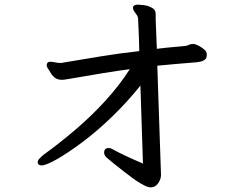

<svg xmlns="http://www.w3.org/2000/svg" viewBox="-20 -755 1040 830"><path d="M160 -40Q150 -40 145 -46Q143 -49 143 -54Q143 -63 153 -72Q166 -85 171 -88Q235 -134 305 -193.5Q375 -253 436.5 -320.5Q498 -388 541 -456Q443 -443 279 -414Q265 -412 260 -411Q255 -410 245 -410Q235 -410 225 -414.5Q215 -419 204 -432L191 -453Q182 -465 182 -473Q182 -481 188 -486Q191 -488 198.5 -488Q206 -488 217.5 -485.5Q229 -483 241 -483H246Q248 -483 251 -484Q340 -499 419.5 -512Q499 -525 582 -534Q581 -591 579 -629Q577 -667 577 -672Q577 -685 567 -696L561 -705Q555 -713 555 -721V-722Q556 -735 577 -735Q582 -735 600 -733Q618 -731 634 -723Q653 -714 653 -695V-683Q653 -680 653 -670Q654 -657 658 -544Q686 -548 778 -556Q786 -556 795 -560.5Q804 -565 814 -565Q824 -565 837.5 -558Q851 -551 862.5 -541.5Q874 -532 874 -520V-518Q874 -500 861 -494Q850 -488 832 -486Q784 -482 741.5 -478.5Q699 -475 660 -471L676 1Q676 20 663.5 37.5Q651 55 631 55Q602 55 515 -14Q461 -56 442 -73Q430 -83 430 -96Q430 -104 434.5 -109.5Q439 -115 449 -115Q460 -115 468 -109Q518 -82 598 -48L587 -385Q531 -315 466 -252Q401 -189 337.5 -141.5Q274 -94 226.5 -67Q179 -40 160 -40Z"/></svg>

Font: Moon Stars Kai
Style: Bold
Weight: 700
Designer: GuiWonder
Version: Version 1.101